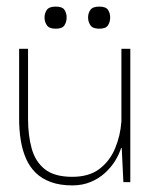

<svg xmlns="http://www.w3.org/2000/svg" viewBox="-20 -552 470 582"><path d="M199 10Q162 10 134.5 0Q107 -10 88.5 -28Q70 -46 59 -71Q48 -96 43 -126.5Q38 -157 38 -192V-404H65V-192Q65 -142 76 -102Q87 -62 116 -39Q145 -16 199 -16Q250 -16 281.5 -40Q313 -64 329 -102.5Q345 -141 348 -184V-404H375V0H354L349 -103H347Q341 -84 329 -64.5Q317 -45 298.5 -28Q280 -11 255 -0.5Q230 10 199 10ZM149 -465Q129 -465 122 -475.5Q115 -486 115 -499Q115 -512 122 -522Q129 -532 149 -532Q169 -532 175.5 -522Q182 -512 182 -499Q182 -486 175.5 -475.5Q169 -465 149 -465ZM281 -465Q261 -465 254 -475.5Q247 -486 247 -499Q247 -512 254 -522Q261 -532 281 -532Q301 -532 307.5 -522Q314 -512 314 -499Q314 -486 307.5 -475.5Q301 -465 281 -465Z"/></svg>

Font: Darker Grotesque Light Light
Style: Regular
Weight: 300
Version: Version 1.000;gftools[0.9.28]